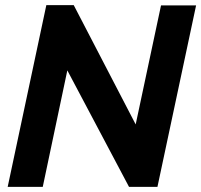

<svg xmlns="http://www.w3.org/2000/svg" viewBox="-20 -730 786 750"><path d="M161 -710H268L510 -244L609 -709H746L595 0H484L243 -455L147 0H10Z"/></svg>

Font: PTCRaleway
Style: Bold Italic
Weight: 700
Italic angle: -12°
Designer: Matt McInerney, Pablo Impallari, Rodrigo Fuenzalida
Foundry: Matt McInerney, Pablo Impallari, Rodrigo Fuenzalida
Version: Version 3.000g; ttfautohint (v1.5) -l 8 -r 28 -G 28 -x 14 -D